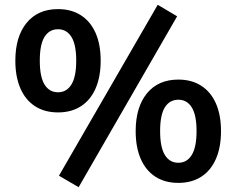

<svg xmlns="http://www.w3.org/2000/svg" viewBox="-20 -753 985 801"><path d="M308 28 226 -20 638 -733 719 -685ZM222 -284Q166 -284 126 -310Q86 -336 65 -384.5Q44 -433 44 -500Q44 -600 91 -657.5Q138 -715 222 -715Q278 -715 318 -689Q358 -663 379 -615Q400 -567 400 -500Q400 -433 379 -384.5Q358 -336 318 -310Q278 -284 222 -284ZM222 -368Q258 -368 278 -400.5Q298 -433 298 -500Q298 -567 278 -599Q258 -631 222 -631Q186 -631 166 -599.5Q146 -568 146 -500Q146 -432 166 -400Q186 -368 222 -368ZM724 10Q668 10 628 -16Q588 -42 567 -90.5Q546 -139 546 -206Q546 -306 593 -363.5Q640 -421 724 -421Q780 -421 820 -395Q860 -369 881 -321Q902 -273 902 -206Q902 -139 881 -90.5Q860 -42 820 -16Q780 10 724 10ZM724 -74Q760 -74 780 -106.5Q800 -139 800 -206Q800 -273 780 -305Q760 -337 724 -337Q688 -337 668 -305.5Q648 -274 648 -206Q648 -138 668 -106Q688 -74 724 -74Z"/></svg>

Font: Nunito Sans 12pt ExtraLight
Style: Regular
Weight: 200
Designer: Vernon Adams
Foundry: Vernon Adams
Version: Version 3.101;gftools[0.9.27]